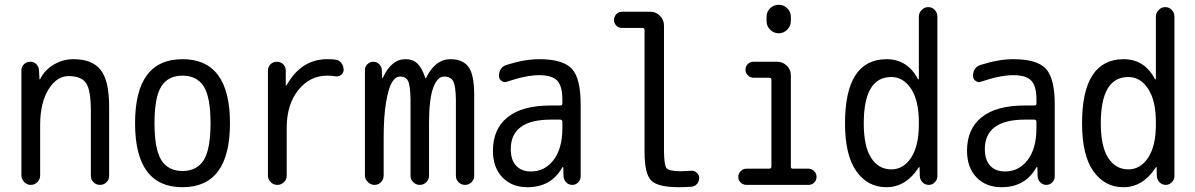

<svg xmlns="http://www.w3.org/2000/svg" viewBox="-20 -780 5040 810"><path d="M70.3 -40V-483.4Q70.3 -498 81.1 -508.8Q91.8 -519.5 107.4 -519.5Q123 -519.5 133.3 -509.3Q143.6 -499 144.5 -483.4L146.5 -446.3Q146.5 -445.3 147.5 -445.3Q149.4 -445.3 149.4 -446.3Q168 -484.4 206.5 -507.3Q245.1 -530.3 290 -530.3Q369.1 -530.3 404.8 -484.9Q440.4 -439.5 440.4 -330.1V-38.1Q440.4 -22.5 429.2 -11.2Q418 0 401.9 0Q385.7 0 374.5 -11.2Q363.3 -22.5 363.3 -38.1V-311.5Q363.3 -399.4 343.3 -429.2Q323.2 -459 269.5 -459Q219.7 -459 184.6 -402.8Q149.4 -346.7 149.4 -252V-40Q149.4 -23.4 137.7 -11.7Q126 0 109.9 0Q93.8 0 82 -12.2Q70.3 -24.4 70.3 -40Z M839.4 -415.5Q810.5 -460.9 750 -460.9Q689.5 -460.9 660.6 -415.5Q631.8 -370.1 631.8 -260.3Q631.8 -150.4 660.6 -104.5Q689.5 -58.6 750 -58.6Q810.5 -58.6 839.4 -104.5Q868.2 -150.4 868.2 -260.3Q868.2 -370.1 839.4 -415.5ZM950.2 -260.3Q950.2 9.8 750 9.8Q549.8 9.8 549.8 -260.3Q549.8 -530.3 750 -530.3Q950.2 -530.3 950.2 -260.3Z M1150.4 0Q1133.8 0 1122.1 -11.7Q1110.4 -23.4 1110.4 -39.1V-482.4Q1110.4 -498 1121.1 -508.8Q1131.8 -519.5 1147.9 -519.5Q1164.1 -519.5 1174.8 -508.8Q1185.5 -498 1185.5 -482.4V-420.9Q1185.5 -419.9 1186.5 -419.9Q1188.5 -419.9 1189.5 -420.9Q1251 -530.3 1360.4 -530.3Q1384.8 -530.3 1396.5 -528.3Q1411.1 -526.4 1420.4 -513.7Q1429.7 -501 1429.7 -485.4Q1429.7 -472.7 1419.4 -464.4Q1409.2 -456.1 1396.5 -458Q1378.9 -460.9 1360.4 -460.9Q1287.1 -460.9 1238.3 -399.9Q1189.5 -338.9 1189.5 -240.2V-39.1Q1189.5 -22.5 1177.7 -11.2Q1166 0 1150.4 0Z M1519.5 -40V-485.4Q1519.5 -499 1530.3 -509.3Q1541 -519.5 1555.2 -519.5Q1569.3 -519.5 1579.6 -509.3Q1589.8 -499 1590.8 -485.4L1591.8 -451.2Q1591.8 -450.2 1592.8 -450.2Q1594.7 -450.2 1594.7 -451.2Q1630.9 -530.3 1690.4 -530.3Q1721.7 -530.3 1740.7 -512.2Q1759.8 -494.1 1774.4 -451.2Q1774.4 -450.2 1775.4 -450.2Q1777.3 -450.2 1777.3 -451.2Q1816.4 -530.3 1879.9 -530.3Q1932.6 -530.3 1956.5 -497.6Q1980.5 -464.8 1980.5 -379.9V-38.1Q1980.5 -22.5 1969.2 -11.2Q1958 0 1941.9 0Q1925.8 0 1914.6 -11.2Q1903.3 -22.5 1903.3 -38.1V-360.4Q1902.3 -418.9 1891.6 -438Q1880.9 -457 1853.5 -457Q1825.2 -457 1807.6 -409.7Q1790 -362.3 1790 -259.8V-38.1Q1790 -22.5 1778.3 -11.2Q1766.6 0 1751 0Q1735.4 0 1723.6 -11.2Q1711.9 -22.5 1711.9 -38.1V-360.4Q1710.9 -418.9 1701.7 -438Q1692.4 -457 1668 -457Q1648.4 -457 1633.8 -433.1Q1619.1 -409.2 1608.9 -349.6Q1598.6 -290 1598.6 -200.2V-40Q1598.6 -23.4 1587.4 -11.7Q1576.2 0 1560.1 0Q1543.9 0 1531.7 -12.2Q1519.5 -24.4 1519.5 -40Z M2304.7 -275.4Q2134.8 -275.4 2134.8 -150.4Q2134.8 -105.5 2157.2 -81.1Q2179.7 -56.6 2219.7 -56.6Q2278.3 -56.6 2315.4 -105Q2352.5 -153.3 2352.5 -240.2V-265.6Q2352.5 -274.4 2343.8 -275.4ZM2205.1 9.8Q2139.6 9.8 2099.6 -31.7Q2059.6 -73.2 2059.6 -144.5Q2059.6 -235.4 2121.1 -285.2Q2182.6 -335 2304.7 -335H2343.8Q2352.5 -335 2352.5 -342.8V-360.4Q2352.5 -417 2330.6 -439.9Q2308.6 -462.9 2254.9 -462.9Q2200.2 -462.9 2119.1 -435.5Q2107.4 -430.7 2096.2 -438.5Q2085 -446.3 2085 -459Q2085 -497.1 2119.1 -506.8Q2193.4 -530.3 2254.9 -530.3Q2354.5 -530.3 2392.1 -490.2Q2429.7 -450.2 2429.7 -339.8V-36.1Q2429.7 -21.5 2419.4 -10.7Q2409.2 0 2394 0Q2378.9 0 2368.7 -10.7Q2358.4 -21.5 2357.4 -36.1L2356.4 -74.2Q2356.4 -75.2 2355.5 -75.2Q2353.5 -75.2 2352.5 -74.2Q2305.7 9.8 2205.1 9.8Z M2603.5 -662.1Q2589.8 -662.1 2580.1 -671.9Q2570.3 -681.6 2570.3 -695.8Q2570.3 -710 2580.1 -720.2Q2589.8 -730.5 2603.5 -730.5H2723.6Q2747.1 -730.5 2764.2 -713.4Q2781.2 -696.3 2781.2 -672.9V-150.4Q2781.2 -84 2791.5 -70.8Q2801.8 -57.6 2855.5 -57.6Q2867.2 -57.6 2894.5 -59.6Q2908.2 -61.5 2918.9 -51.8Q2929.7 -42 2929.7 -29.3Q2929.7 -14.6 2920.4 -3.9Q2911.1 6.8 2896.5 7.8Q2862.3 9.8 2844.7 9.8Q2754.9 9.8 2727.1 -18.6Q2699.2 -46.9 2699.2 -139.6V-653.3Q2699.2 -662.1 2690.4 -662.1Z M3128.9 0Q3115.2 0 3105 -9.8Q3094.7 -19.5 3094.7 -33.7Q3094.7 -47.9 3105 -58.1Q3115.2 -68.4 3128.9 -68.4H3224.6Q3233.4 -68.4 3234.4 -76.2V-443.4Q3234.4 -452.1 3224.6 -452.1H3159.2Q3145.5 -452.1 3135.3 -461.9Q3125 -471.7 3125 -485.8Q3125 -500 3134.8 -509.8Q3144.5 -519.5 3159.2 -519.5H3258.8Q3282.2 -519.5 3299.3 -502.9Q3316.4 -486.3 3316.4 -462.9V-76.2Q3316.4 -68.4 3324.2 -68.4H3390.6Q3404.3 -68.4 3414.6 -58.1Q3424.8 -47.9 3424.8 -33.7Q3424.8 -19.5 3415 -9.8Q3405.3 0 3390.6 0ZM3213.9 -709Q3213.9 -730.5 3229 -745.1Q3244.1 -759.8 3265.1 -759.8Q3286.1 -759.8 3301.3 -745.1Q3316.4 -730.5 3316.4 -709V-691.4Q3316.4 -669.9 3301.3 -654.8Q3286.1 -639.6 3265.1 -639.6Q3244.1 -639.6 3229 -654.8Q3213.9 -669.9 3213.9 -691.4Z M3740.2 -455.1Q3624 -455.1 3624 -259.8Q3624 -162.1 3655.3 -113.8Q3686.5 -65.4 3740.2 -65.4Q3791 -65.4 3823.7 -114.7Q3856.4 -164.1 3856.4 -254.9V-264.6Q3856.4 -355.5 3823.7 -405.3Q3791 -455.1 3740.2 -455.1ZM3719.7 9.8Q3640.6 9.8 3592.8 -57.6Q3544.9 -125 3544.9 -259.8Q3544.9 -529.3 3719.7 -530.3Q3808.6 -530.3 3852.5 -446.3Q3852.5 -445.3 3855.5 -445.3Q3856.4 -445.3 3856.4 -446.3V-710Q3856.4 -725.6 3868.2 -737.8Q3879.9 -750 3896 -750Q3912.1 -750 3923.3 -738.3Q3934.6 -726.6 3934.6 -710V-37.1Q3934.6 -22.5 3923.8 -11.2Q3913.1 0 3898.4 0Q3882.8 0 3872.1 -10.7Q3861.3 -21.5 3860.4 -37.1L3859.4 -74.2Q3859.4 -75.2 3858.4 -75.2Q3856.4 -75.2 3856.4 -74.2Q3801.8 9.8 3719.7 9.8Z M4304.7 -275.4Q4134.8 -275.4 4134.8 -150.4Q4134.8 -105.5 4157.2 -81.1Q4179.7 -56.6 4219.7 -56.6Q4278.3 -56.6 4315.4 -105Q4352.5 -153.3 4352.5 -240.2V-265.6Q4352.5 -274.4 4343.8 -275.4ZM4205.1 9.8Q4139.6 9.8 4099.6 -31.7Q4059.6 -73.2 4059.6 -144.5Q4059.6 -235.4 4121.1 -285.2Q4182.6 -335 4304.7 -335H4343.8Q4352.5 -335 4352.5 -342.8V-360.4Q4352.5 -417 4330.6 -439.9Q4308.6 -462.9 4254.9 -462.9Q4200.2 -462.9 4119.1 -435.5Q4107.4 -430.7 4096.2 -438.5Q4085 -446.3 4085 -459Q4085 -497.1 4119.1 -506.8Q4193.4 -530.3 4254.9 -530.3Q4354.5 -530.3 4392.1 -490.2Q4429.7 -450.2 4429.7 -339.8V-36.1Q4429.7 -21.5 4419.4 -10.7Q4409.2 0 4394 0Q4378.9 0 4368.7 -10.7Q4358.4 -21.5 4357.4 -36.1L4356.4 -74.2Q4356.4 -75.2 4355.5 -75.2Q4353.5 -75.2 4352.5 -74.2Q4305.7 9.8 4205.1 9.8Z M4740.2 -455.1Q4624 -455.1 4624 -259.8Q4624 -162.1 4655.3 -113.8Q4686.5 -65.4 4740.2 -65.4Q4791 -65.4 4823.7 -114.7Q4856.4 -164.1 4856.4 -254.9V-264.6Q4856.4 -355.5 4823.7 -405.3Q4791 -455.1 4740.2 -455.1ZM4719.7 9.8Q4640.6 9.8 4592.8 -57.6Q4544.9 -125 4544.9 -259.8Q4544.9 -529.3 4719.7 -530.3Q4808.6 -530.3 4852.5 -446.3Q4852.5 -445.3 4855.5 -445.3Q4856.4 -445.3 4856.4 -446.3V-710Q4856.4 -725.6 4868.2 -737.8Q4879.9 -750 4896 -750Q4912.1 -750 4923.3 -738.3Q4934.6 -726.6 4934.6 -710V-37.1Q4934.6 -22.5 4923.8 -11.2Q4913.1 0 4898.4 0Q4882.8 0 4872.1 -10.7Q4861.3 -21.5 4860.4 -37.1L4859.4 -74.2Q4859.4 -75.2 4858.4 -75.2Q4856.4 -75.2 4856.4 -74.2Q4801.8 9.8 4719.7 9.8Z"/></svg>

Font: Rounded Mgen+ 2m regular
Style: Regular
Weight: 400
Designer: [Source Han Sans]
Ryoko NISHIZUKA  (kana & ideographs); Paul D. Hunt (Latin, Greek & Cyrillic); Wenlong ZHANG  (bopomofo
Version: Version 1.059.20150602